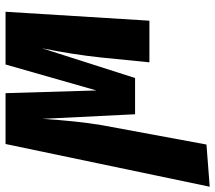

<svg xmlns="http://www.w3.org/2000/svg" viewBox="-124 -510 795 710"><g transform="rotate(-90 274.0 -154.5)"><path d="M553 0H399L417 -180Q428 -283 451 -397L341 -53H207L190 -396Q182 -268 167 -178L95 211L-61 223L97 -532H285L295 -196L391 -532H586Z"/></g></svg>

Font: Fira Sans Condensed ExtraBold
Style: Italic
Weight: 800
Width: 3
Italic angle: -8°
Designer: bBox Type GmbH & Carrois Corporate GbR & Edenspiekermann AG
Foundry: bBox Type GmbH & Carrois Corporate GbR & Edenspiekermann AG
Version: Version 4.301